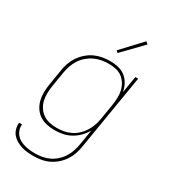

<svg xmlns="http://www.w3.org/2000/svg" viewBox="-230 -869 1059 1195"><g transform="rotate(30 300.0 -272.0)"><path d="M209 213Q186 213 164 211Q142 209 121.5 202.5Q101 196 82.5 185.5Q64 175 50.5 159Q37 143 31 121.5Q25 100 28 78H49Q46 97 52 115.5Q58 134 69.5 148Q81 162 97.5 171Q114 180 132 185Q150 190 169.5 192Q189 194 209 194Q234 194 259.5 189.5Q285 185 309 173.5Q333 162 353.5 143.5Q374 125 388 102.5Q402 80 410.5 55Q419 30 423 5L441 -105Q426 -78 404 -55.5Q382 -33 354.5 -18Q327 -3 297.5 2.5Q268 8 239 8Q210 8 182 1.5Q154 -5 131.5 -20Q109 -35 94 -58.5Q79 -82 72.5 -109Q66 -136 66.5 -165Q67 -194 72 -223L90 -333Q94 -361 103.5 -388Q113 -415 129.5 -439.5Q146 -464 169 -484Q192 -504 218 -516Q244 -528 272 -533Q300 -538 328 -538Q358 -538 387 -531Q416 -524 438 -506.5Q460 -489 473.5 -463.5Q487 -438 492 -410L512 -530H532L443 8Q439 36 430 62.5Q421 89 405 113.5Q389 138 366.5 158Q344 178 318 190.5Q292 203 264 208Q236 213 209 213ZM245 -11Q270 -11 295.5 -15.5Q321 -20 344.5 -31.5Q368 -43 388 -61.5Q408 -80 422 -102.5Q436 -125 444.5 -149.5Q453 -174 457 -199L475 -309Q479 -335 480 -361Q481 -387 475.5 -411.5Q470 -436 457 -457.5Q444 -479 424.5 -493.5Q405 -508 380 -513.5Q355 -519 328 -519Q303 -519 277.5 -514.5Q252 -510 227.5 -498.5Q203 -487 182 -469Q161 -451 146 -428Q131 -405 123 -380.5Q115 -356 110 -330L92 -220Q88 -194 87.5 -167.5Q87 -141 93 -116.5Q99 -92 113 -71Q127 -50 147.5 -36Q168 -22 193.5 -16.5Q219 -11 245 -11ZM341 -604 328 -616 460 -757 476 -743Z"/></g></svg>

Font: Iosevka Curly Thin Extended
Style: Italic
Weight: 100
Width: 7
Italic angle: -9°
Monospace: yes
Designer: Belleve Invis
Foundry: Belleve Invis
Version: Version 11.1.0; ttfautohint (v1.8.3)